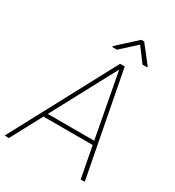

<svg xmlns="http://www.w3.org/2000/svg" viewBox="-246 -1017 1035 1138"><g transform="rotate(30 271.5 -448.0)"><path d="M401.9 -896.5 494.6 -777.8 494.1 -772.9 461.9 -772.5 390.6 -868.2 286.1 -773.4H254.4L254.9 -780.3L382.3 -896.5ZM-35.6 0 344.2 -710.4 376 -710.9 512.7 0H484.9L444.3 -212.4H107.4L-6.3 0ZM121.6 -238.8H439.5L356.9 -678.2Z"/></g></svg>

Font: Mardoto Thin
Style: Italic
Weight: 250
Italic angle: -12°
Designer: Christian Robertson, Vahan Hovhannisyan
Foundry: Google
Version: Version 1.000